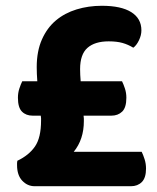

<svg xmlns="http://www.w3.org/2000/svg" viewBox="-20 -644 544 664"><path d="M122 -227Q122 -231 122 -235Q122 -239 121 -244H93Q70 -244 56 -258Q42 -272 42 -306Q42 -323 47 -338Q52 -353 57 -363H109Q108 -376 107.5 -388.5Q107 -401 107 -412Q107 -467 125 -507.5Q143 -548 173.5 -573.5Q204 -599 245 -611.5Q286 -624 332 -624Q399 -624 434 -602Q469 -580 469 -539Q469 -522 460.5 -504.5Q452 -487 441 -479Q423 -490 403.5 -495.5Q384 -501 356 -501Q308 -501 282.5 -478.5Q257 -456 257 -405Q257 -396 257.5 -385Q258 -374 259 -363H402Q407 -353 412 -338Q417 -323 417 -306Q417 -272 402.5 -258Q388 -244 365 -244H269Q270 -239 270 -234Q270 -229 270 -225Q270 -162 235 -119H470Q475 -109 480 -93.5Q485 -78 485 -61Q485 -29 470.5 -14.5Q456 0 433 0H100Q75 0 57 -19Q39 -38 39 -73Q39 -78 39 -80.5Q39 -83 40 -88Q80 -107 101 -137.5Q122 -168 122 -227Z"/></svg>

Font: Baloo Chettan 2
Style: Bold
Weight: 700
Designer: Maithili Shingre, Unnati Kotecha and Ek Type
Foundry: Ek Type
Version: Version 1.640;hotconv 1.0.111;makeotfexe 2.5.65597; ttfautoh